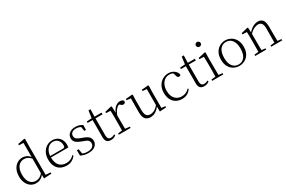

<svg xmlns="http://www.w3.org/2000/svg" viewBox="138 -2149 5228 3512"><g transform="rotate(-30 2752.0 -393.0)"><path d="M267 14Q204 14 155.5 -19.5Q107 -53 79.5 -112Q52 -171 52 -247Q52 -332 82 -393.5Q112 -455 164 -488.5Q216 -522 281 -522Q322 -522 363.5 -501.5Q405 -481 442 -431H452L441 -401Q402 -444 367 -463Q332 -482 291 -482Q243 -482 203.5 -457.5Q164 -433 140.5 -381.5Q117 -330 117 -248Q117 -174 139 -124.5Q161 -75 199 -51Q237 -27 284 -27Q329 -27 365.5 -47Q402 -67 440 -114L450 -83H441Q407 -33 362.5 -9.5Q318 14 267 14ZM432 9 430 -92V-95V-420L431 -429V-742L338 -746V-773L478 -800L493 -791L490 -641V-34L591 -27V0Z M915 14Q844 14 788 -15Q732 -44 700.5 -103.5Q669 -163 669 -252Q669 -334 701.5 -394.5Q734 -455 788 -488.5Q842 -522 906 -522Q968 -522 1012.5 -495.5Q1057 -469 1081 -423.5Q1105 -378 1105 -320Q1105 -283 1099 -260H699V-290H1004Q1028 -290 1036.5 -302.5Q1045 -315 1045 -341Q1045 -404 1008.5 -447.5Q972 -491 905 -491Q857 -491 818 -463Q779 -435 756 -383.5Q733 -332 733 -263Q733 -183 758 -131Q783 -79 827 -54.5Q871 -30 928 -30Q981 -30 1021.5 -48Q1062 -66 1094 -102L1109 -88Q1076 -41 1028 -13.5Q980 14 915 14Z M1370 14Q1324 14 1287.5 4.5Q1251 -5 1211 -23L1209 -137H1247L1268 -17L1236 -18V-54Q1263 -36 1294 -26Q1325 -16 1370 -16Q1439 -16 1473.5 -44.5Q1508 -73 1508 -116Q1508 -154 1484.5 -177.5Q1461 -201 1399 -221L1349 -240Q1290 -262 1255 -295Q1220 -328 1220 -382Q1220 -441 1265.5 -481.5Q1311 -522 1396 -522Q1440 -522 1473.5 -511.5Q1507 -501 1543 -478L1540 -376H1505L1487 -485L1514 -483V-450Q1483 -472 1454 -481.5Q1425 -491 1395 -491Q1335 -491 1305.5 -465Q1276 -439 1276 -399Q1276 -360 1301 -337.5Q1326 -315 1380 -296L1428 -278Q1503 -251 1534 -216.5Q1565 -182 1565 -132Q1565 -93 1543.5 -59.5Q1522 -26 1479 -6Q1436 14 1370 14Z M1765 -472V-508H1945V-472ZM1848 14Q1789 14 1761.5 -17.5Q1734 -49 1734 -112Q1734 -135 1734.5 -152.5Q1735 -170 1735 -196V-472H1630V-502L1755 -511L1735 -496L1758 -663H1801L1796 -493V-481V-115Q1796 -67 1813.5 -45.5Q1831 -24 1865 -24Q1888 -24 1905.5 -30Q1923 -36 1943 -47L1957 -29Q1937 -8 1910 3Q1883 14 1848 14Z M2017 0V-27L2128 -39H2151L2265 -27V0ZM2104 0Q2105 -24 2105.5 -64.5Q2106 -105 2106.5 -149Q2107 -193 2107 -226V-281Q2107 -333 2106.5 -375.5Q2106 -418 2104 -455L2012 -459V-485L2149 -519L2162 -511L2168 -371V-370V-226Q2168 -193 2168.5 -149Q2169 -105 2169.5 -64.5Q2170 -24 2171 0ZM2167 -318 2150 -367H2164Q2180 -413 2207 -448Q2234 -483 2267.5 -502.5Q2301 -522 2337 -522Q2364 -522 2384.5 -512Q2405 -502 2412 -486Q2412 -462 2401 -449Q2390 -436 2366 -436Q2350 -436 2336.5 -444Q2323 -452 2306 -468L2283 -488H2332Q2276 -477 2236 -436Q2196 -395 2167 -318Z M2682 14Q2612 14 2574.5 -30Q2537 -74 2538 -185L2540 -478L2559 -463L2454 -476V-502L2593 -514L2603 -502L2599 -377V-188Q2599 -103 2626 -68.5Q2653 -34 2705 -34Q2753 -34 2798.5 -61Q2844 -88 2882 -137L2901 -103H2883Q2844 -51 2794 -18.5Q2744 14 2682 14ZM2879 8 2876 -116V-117L2877 -467L2792 -475V-502L2930 -514L2940 -502L2936 -377V-35L3015 -27V0Z M3351 14Q3279 14 3225 -17.5Q3171 -49 3141 -108Q3111 -167 3111 -248Q3111 -335 3146.5 -396.5Q3182 -458 3239 -490Q3296 -522 3361 -522Q3403 -522 3439.5 -507Q3476 -492 3502.5 -464.5Q3529 -437 3541 -398Q3534 -368 3505 -368Q3487 -368 3477.5 -376.5Q3468 -385 3463 -404L3435 -490L3478 -452Q3447 -474 3419 -482.5Q3391 -491 3362 -491Q3309 -491 3266.5 -462Q3224 -433 3199.5 -380.5Q3175 -328 3175 -255Q3175 -148 3229 -89Q3283 -30 3368 -30Q3413 -30 3453 -47Q3493 -64 3528 -101L3543 -88Q3511 -41 3465 -13.5Q3419 14 3351 14Z M3735 -472V-508H3915V-472ZM3818 14Q3759 14 3731.5 -17.5Q3704 -49 3704 -112Q3704 -135 3704.5 -152.5Q3705 -170 3705 -196V-472H3600V-502L3725 -511L3705 -496L3728 -663H3771L3766 -493V-481V-115Q3766 -67 3783.5 -45.5Q3801 -24 3835 -24Q3858 -24 3875.5 -30Q3893 -36 3913 -47L3927 -29Q3907 -8 3880 3Q3853 14 3818 14Z M3988 0V-27L4099 -38H4118L4223 -27V0ZM4076 0Q4077 -24 4078 -64.5Q4079 -105 4079.5 -149Q4080 -193 4080 -226V-281Q4080 -332 4079 -375Q4078 -418 4076 -456L3983 -459V-485L4130 -519L4142 -511L4140 -377V-226Q4140 -193 4140.5 -149Q4141 -105 4141.5 -64.5Q4142 -24 4143 0ZM4101 -655Q4080 -655 4065.5 -668.5Q4051 -682 4051 -704Q4051 -726 4065.5 -740Q4080 -754 4101 -754Q4121 -754 4136.5 -740Q4152 -726 4152 -704Q4152 -682 4136.5 -668.5Q4121 -655 4101 -655Z M4560 14Q4499 14 4444 -15Q4389 -44 4354.5 -103.5Q4320 -163 4320 -253Q4320 -343 4355 -403Q4390 -463 4445 -492.5Q4500 -522 4560 -522Q4621 -522 4676 -492.5Q4731 -463 4766 -403Q4801 -343 4801 -253Q4801 -163 4766 -103.5Q4731 -44 4676 -15Q4621 14 4560 14ZM4560 -16Q4640 -16 4686.5 -77.5Q4733 -139 4733 -252Q4733 -365 4686.5 -428Q4640 -491 4560 -491Q4480 -491 4433.5 -428Q4387 -365 4387 -252Q4387 -139 4433.5 -77.5Q4480 -16 4560 -16Z M4897 0V-27L5007 -38H5027L5130 -27V0ZM4984 0Q4985 -24 4985.5 -64.5Q4986 -105 4986.5 -149Q4987 -193 4987 -226V-281Q4987 -333 4986.5 -375.5Q4986 -418 4984 -455L4892 -459V-485L5029 -519L5042 -511L5048 -393V-392V-226Q5048 -193 5048.5 -149Q5049 -105 5049.5 -64.5Q5050 -24 5051 0ZM5235 0V-27L5344 -38H5365L5468 -27V0ZM5322 0Q5323 -24 5323.5 -64Q5324 -104 5324.5 -148Q5325 -192 5325 -226V-334Q5325 -412 5299 -443Q5273 -474 5227 -474Q5192 -474 5143.5 -452.5Q5095 -431 5037 -368L5027 -398H5035Q5089 -463 5144 -492.5Q5199 -522 5251 -522Q5315 -522 5350 -479.5Q5385 -437 5385 -335V-226Q5385 -192 5385.5 -148Q5386 -104 5386.5 -64Q5387 -24 5388 0Z"/></g></svg>

Font: Noto Serif JP ExtraLight
Style: Regular
Weight: 200
Designer: Ryoko NISHIZUKA  (kana & ideographs); Frank Grießhammer (Latin, Greek & Cyrillic); Wenlong ZHANG  (bopomofo); Sandoll Co
Foundry: Adobe
Version: Version 2.002-H1;hotconv 1.1.0;makeotfexe 2.6.0